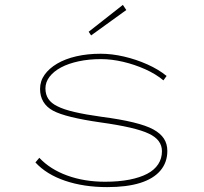

<svg xmlns="http://www.w3.org/2000/svg" viewBox="-20 -756 837 786"><path d="M419 10Q323 10 246.5 -16Q170 -42 125 -91L141 -110Q185 -63 255 -37.5Q325 -12 410 -12Q466 -12 509.5 -20.5Q553 -29 582.5 -44.5Q612 -60 627.5 -83.5Q643 -107 643 -137Q643 -184 589 -209Q562 -222 512.5 -233.5Q463 -245 391 -255Q321 -265 272 -277Q223 -289 197 -303Q171 -317 157.5 -339.5Q144 -362 144 -392Q144 -424 162.5 -450Q181 -476 214 -495.5Q247 -515 292.5 -525.5Q338 -536 392 -536Q438 -536 487.5 -524.5Q537 -513 583 -492.5Q629 -472 662 -445L649 -427Q618 -453 574.5 -472.5Q531 -492 484 -503Q437 -514 393 -514Q344 -514 302 -505Q260 -496 230 -480Q200 -464 183 -442Q166 -420 166 -394Q166 -369 178 -351Q190 -333 215 -321Q240 -308 285 -297.5Q330 -287 395 -278Q472 -268 525.5 -255Q579 -242 608 -226Q637 -210 651 -188.5Q665 -167 665 -138Q665 -91 636.5 -57.5Q608 -24 553.5 -7Q499 10 419 10ZM353 -611 343 -626 483 -736 497 -715Z"/></svg>

Font: Lexend Zetta Thin
Style: Regular
Weight: 250
Version: Version 1.007